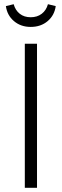

<svg xmlns="http://www.w3.org/2000/svg" viewBox="-20 -893 294 913"><path d="M156 0H98V-685H156ZM8 -864 45 -873Q53 -844 74 -827.5Q95 -811 126 -811Q157 -811 178.5 -827.5Q200 -844 208 -873L245 -864Q239 -820 206.5 -792.5Q174 -765 126 -765Q79 -765 46.5 -792.5Q14 -820 8 -864Z"/></svg>

Font: Fira Sans Condensed Light
Style: Regular
Weight: 300
Width: 3
Designer: bBox Type GmbH & Carrois Corporate GbR & Edenspiekermann AG
Foundry: bBox Type GmbH & Carrois Corporate GbR & Edenspiekermann AG
Version: Version 4.301